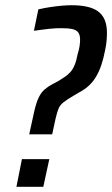

<svg xmlns="http://www.w3.org/2000/svg" viewBox="-20 -716 430 736"><path d="M92 -201 111 -288Q119 -323 128.5 -342.5Q138 -362 151.5 -373.5Q165 -385 184 -395L203 -405Q218 -414 229.5 -422Q241 -430 250 -440Q259 -450 266 -466.5Q273 -483 278 -510Q283 -525 285 -539Q287 -553 287 -564Q287 -582 280 -591.5Q273 -601 257.5 -604.5Q242 -608 215 -608Q206 -608 194 -607.5Q182 -607 168 -605.5Q154 -604 139.5 -602Q125 -600 110 -598L127 -680Q148 -685 170.5 -688.5Q193 -692 215 -694Q237 -696 254 -696Q287 -696 312.5 -690.5Q338 -685 355 -673Q372 -661 381 -640.5Q390 -620 390 -590Q390 -576 388.5 -559Q387 -542 383 -524Q377 -492 368.5 -467Q360 -442 348.5 -422.5Q337 -403 321 -388Q305 -373 282 -361L265 -351Q236 -334 223 -323.5Q210 -313 204.5 -300Q199 -287 193 -261L180 -201ZM43 0 64 -106H169L146 0Z"/></svg>

Font: Saira Condensed Medium
Style: Italic
Weight: 500
Width: 3
Italic angle: -12°
Designer: Hector Gatti with collaboration of the Omnibus-Type team
Foundry: Omnibus-Type
Version: Version 1.101